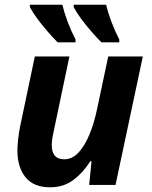

<svg xmlns="http://www.w3.org/2000/svg" viewBox="-20 -786 644 816"><path d="M193 10Q123 10 88.5 -32.5Q54 -75 54 -147Q54 -165 57 -193.5Q60 -222 66 -251L128 -546H275L208 -227Q200 -192 200 -169Q200 -109 253 -109Q287 -109 313.5 -137.5Q340 -166 360 -214Q380 -262 392 -320L440 -546H587L471 0H359L369 -101H364Q333 -52 291.5 -21Q250 10 193 10ZM411 -606Q391 -626 368 -652.5Q345 -679 325 -706Q305 -733 293 -756V-766H431Q439 -732 453.5 -693.5Q468 -655 487 -618V-606ZM225 -606Q205 -626 182 -652.5Q159 -679 139 -706Q119 -733 107 -756V-766H245Q253 -732 267.5 -693.5Q282 -655 301 -618V-606Z"/></svg>

Font: Noto IKEA Latin
Style: Bold Italic
Weight: 700
Italic angle: -12°
Designer: Monotype Design Team
Foundry: Monotype Imaging Inc.
Version: Version 1.0